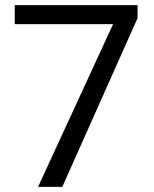

<svg xmlns="http://www.w3.org/2000/svg" viewBox="-20 -731 602 751"><path d="M518.1 -660.2 223.6 0H128.9L422.4 -636.7H37.6V-710.9H518.1Z"/></svg>

Font: RobotoDraft
Style: Regular
Weight: 400
Version: Version 2.001101; 2014